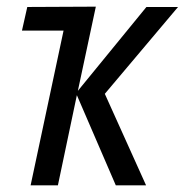

<svg xmlns="http://www.w3.org/2000/svg" viewBox="-20 -557 555 577"><path d="M72 0H154L211 -271L328 0H419L295 -275L515 -536H420L214 -284L268 -537L62 -536L46 -465H171Z"/></svg>

Font: Noto Sans Display SemiCondensed
Style: Italic
Weight: 400
Width: 4
Italic angle: -12°
Designer: Monotype Design Team
Foundry: Monotype Imaging Inc.
Version: Version 1.900